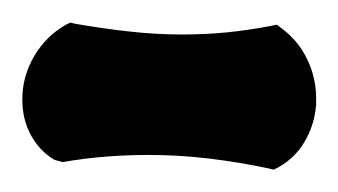

<svg xmlns="http://www.w3.org/2000/svg" viewBox="-20 -903 303 172"><path d="M263.2 -809.1Q261.7 -791 252.9 -776.1Q244.1 -761.2 229 -752.9L225.1 -751L221.2 -752Q193.8 -757.8 167 -761Q140.1 -764.2 112.8 -764.2Q94.2 -764.2 75 -762.7Q55.7 -761.2 36.1 -757.8L28.8 -759.8Q15.6 -767.6 7.8 -781.7Q0 -795.9 0 -814Q0 -834.5 10.5 -852.5Q21 -870.6 39.1 -880.9L43 -882.8L46.9 -881.8Q71.8 -877.4 95.7 -874.8Q119.6 -872.1 143.1 -872.1Q163.6 -872.1 183.3 -874Q203.1 -876 223.1 -879.9L228 -880.9L231.9 -877.9Q247.1 -866.7 255.1 -850.1Q263.2 -833.5 263.2 -814.9Z"/></svg>

Font: Hanalei Fill
Style: Regular
Weight: 400
Version: Version 1.000